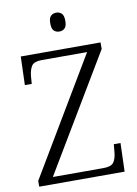

<svg xmlns="http://www.w3.org/2000/svg" viewBox="-98 -979 746 1043"><g transform="rotate(-10 274.5 -457.5)"><path d="M32 0V-32L415 -675H165Q123 -675 109.5 -655.5Q96 -636 92 -599L89 -557H51L56 -714H496V-678L114 -39H394Q436 -39 450 -58.5Q464 -78 467 -114L471 -157H508L503 0ZM287 -811Q269 -811 257 -822Q245 -833 245 -863Q245 -893 257 -904Q269 -915 287 -915Q304 -915 316 -904Q328 -893 328 -863Q328 -833 316 -822Q304 -811 287 -811Z"/></g></svg>

Font: Noto Serif Gurmukhi Light
Style: Regular
Weight: 300
Designer: Vaibhav Singh and the Monotype Design Team
Foundry: Monotype Imaging Inc.
Version: Version 2.004; ttfautohint (v1.8.4.7-5d5b)